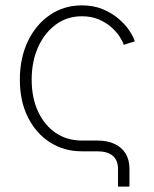

<svg xmlns="http://www.w3.org/2000/svg" viewBox="-20 -569 578 722"><path d="M423.8 132.8V65.9Q423.8 34.2 404.3 17.1Q384.8 0 346.2 0H288.1Q220.7 0 168 -33.7Q115.2 -67.4 85 -127.9Q54.7 -188.5 54.7 -269.5Q54.7 -351.1 85 -414.1Q115.2 -477.1 168 -512.9Q220.7 -548.8 288.1 -548.8Q331.5 -548.8 365.7 -534.7Q399.9 -520.5 425 -499.3Q450.2 -478 465.8 -454.8Q481.4 -431.6 486.8 -413.6L445.3 -400.4Q441.4 -413.6 429.7 -431.6Q418 -449.7 398.2 -467Q378.4 -484.4 351.1 -496.1Q323.7 -507.8 288.1 -507.8Q231.9 -507.8 189.5 -476.3Q147 -444.8 123 -391.1Q99.1 -337.4 99.1 -269.5Q99.1 -201.7 123 -149.9Q147 -98.1 189.5 -69.3Q231.9 -40.5 288.1 -40.5H346.2Q383.8 -40.5 410.9 -27.8Q438 -15.1 452.4 8.5Q466.8 32.2 466.8 65.9V132.8Z"/></svg>

Font: Inter 17pt ExtraLight
Style: Regular
Weight: 250
Version: Version 4.001;git-66647c0bb